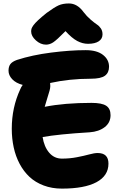

<svg xmlns="http://www.w3.org/2000/svg" viewBox="-20 -1027 724 1122"><path d="M249 -766.1Q217.3 -766.1 189.7 -791Q162.1 -815.9 162.1 -842.8Q162.1 -852.5 164.3 -859.6Q166.5 -866.7 175 -878.9Q183.6 -891.1 202.4 -908.7Q221.2 -926.3 252 -951.2Q297.4 -984.4 322.3 -995.6Q347.2 -1006.8 382.8 -1006.8Q431.6 -1006.8 467.8 -957Q486.8 -932.1 509.5 -912.6Q532.2 -893.1 546.1 -884Q560.1 -875 569.6 -860.6Q579.1 -846.2 579.1 -826.2Q579.1 -800.3 556.9 -785.6Q534.7 -771 494.1 -771Q462.4 -771 431.2 -787.6Q399.9 -804.2 362.8 -845.2Q311 -792.5 290.5 -779.3Q270 -766.1 249 -766.1ZM341.8 75.2Q283.7 75.2 235.1 56.9Q186.5 38.6 152.3 6.6Q118.2 -25.4 94.7 -69.6Q71.3 -113.8 60.1 -165.5Q48.8 -217.3 48.8 -274.9Q48.8 -398.4 98.1 -504.9Q103.5 -518.6 112.8 -530.8Q73.2 -541 51.5 -564Q29.8 -586.9 29.8 -613.8Q29.8 -638.2 40.8 -652.6Q51.8 -667 79.1 -676.8Q168 -705.6 278.8 -719.7Q389.6 -733.9 481 -733.9Q546.4 -733.9 581.8 -706.3Q617.2 -678.7 617.2 -637.2Q617.2 -602.5 593.5 -584.7Q569.8 -566.9 509.8 -566.9Q385.7 -566.9 272.9 -542Q273.9 -537.1 273.9 -523.9Q273.9 -512.7 269.3 -496.1Q264.6 -479.5 255.9 -451.9Q247.1 -424.3 241.2 -402.8Q356 -425.8 515.1 -425.8Q574.7 -425.8 600.3 -409.2Q626 -392.6 626 -354Q626 -310.5 592 -284.2Q558.1 -257.8 503.9 -253.9Q320.3 -242.7 229 -226.1Q237.8 -169.4 267.3 -134.8Q296.9 -100.1 341.8 -100.1Q387.7 -100.1 429.2 -108.2Q470.7 -116.2 501 -124.5Q531.2 -132.8 550.8 -132.8Q613.8 -132.8 613.8 -70.8Q613.8 0 543.9 37.6Q474.1 75.2 341.8 75.2Z"/></svg>

Font: Shantell Sans Irregular Bouncy
Style: Regular
Weight: 800
Designer: Stephen Nixon, Anya Danilova, Shantell Martin
Foundry: Arrow Type
Version: Version 1.006;[9816181b4]